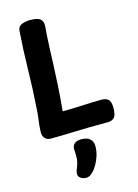

<svg xmlns="http://www.w3.org/2000/svg" viewBox="-155 -857 895 1249"><g transform="rotate(-15 292.5 -232.0)"><path d="M92.8 -727Q94.8 -753.4 119.3 -764.2Q143.8 -775 177.1 -775Q227.4 -775 245.6 -759.1Q263.8 -743.1 261.8 -712.6Q255.8 -640.4 253.2 -574.6Q250.6 -508.7 248.1 -442.2Q245.6 -375.8 241.1 -303.6Q236.6 -231.3 228.6 -146.3Q276.6 -147.3 311.8 -148.3Q347 -149.3 375.6 -150.8Q404.2 -152.3 431.6 -153.3Q459 -154.3 491.6 -154.3Q520.4 -154.3 536.8 -140.3Q553.2 -126.3 553.2 -83.6Q553.2 -34.3 537.6 -18.2Q522 -2 493.1 -2Q423.7 -2 369 -1Q314.3 0 268.8 1.5Q223.3 3 184.1 4Q144.9 5 105.9 5Q83.9 5 69.7 -10.5Q55.6 -26 55.6 -48Q55.6 -71 58.1 -96.5Q60.6 -122 64.1 -146.5Q67.6 -171 68.6 -192Q78.6 -333 81.1 -470.3Q83.6 -607.7 92.8 -727ZM236.6 115.1Q234.6 91.1 249.6 75.7Q264.6 60.3 297.4 60.3Q338.1 60.3 356.4 78.4Q374.7 96.4 375.4 121.6Q376.4 155.3 366.7 187.8Q357 220.3 341.9 246.4Q326.9 272.6 310.6 288Q296.1 302 286.9 306.4Q277.8 310.9 263 310.9Q244.7 310.9 228.6 300.1Q212.6 289.3 212.6 271.2Q212.6 261.7 216.1 250.8Q219.7 239.9 225.4 225.2Q236.4 197.8 237.9 171.9Q239.3 146.1 236.6 115.1Z"/></g></svg>

Font: Playpen Sans
Style: Regular
Weight: 400
Designer: Laura Meseguer, Veronika Burian, José Scaglione, Kostas Bartsokas, Vera Evstafieva, Tom Grace, Yorlmar Campos
Foundry: TypeTogether
Version: Version 2.000